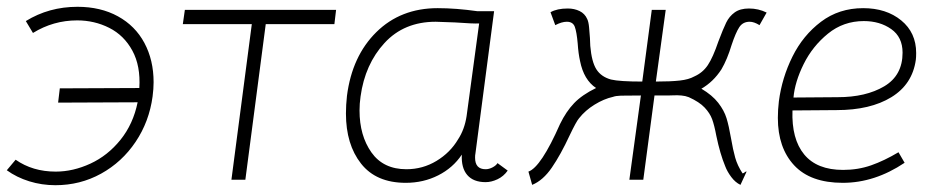

<svg xmlns="http://www.w3.org/2000/svg" viewBox="-40 -529 2782 565"><path d="M123 16Q83 16 46 4.5Q9 -7 -20 -28L6 -59Q56 -24 124 -24Q175 -24 226 -47.5Q277 -71 314.5 -117.5Q352 -164 365 -228L131 -227L136 -269L370 -270Q374 -335 349.5 -380Q325 -425 281.5 -447Q238 -469 187 -469Q117 -469 57 -432L36 -467Q104 -509 188 -509Q256 -509 307 -481Q358 -453 385 -402.5Q412 -352 412 -287Q412 -268 409 -245Q399 -171 359 -111.5Q319 -52 257.5 -18Q196 16 123 16Z M701 -458H498L504 -500H949L944 -458H742L682 0H641Z M1454 -27Q1442 -10 1424 -1.5Q1406 7 1389 7Q1353 7 1335 -14Q1317 -35 1319 -74Q1293 -35 1249.5 -13Q1206 9 1154 9Q1067 9 1022.5 -47.5Q978 -104 978 -195Q978 -220 981 -247Q996 -364 1067.5 -434.5Q1139 -505 1248 -505Q1302 -505 1365 -496H1414L1359 -77Q1358 -73 1358 -65Q1358 -31 1389 -31Q1399 -31 1409.5 -36.5Q1420 -42 1424 -49ZM1370 -460Q1354 -459 1299 -463L1242 -465Q1149 -465 1091.5 -402.5Q1034 -340 1021 -245Q1018 -224 1018 -204Q1018 -130 1053 -80.5Q1088 -31 1156 -31Q1204 -31 1244.5 -55.5Q1285 -80 1308 -119Q1327 -148 1333 -187Z M1764 -244Q1737 -238 1709.5 -221Q1682 -204 1664 -181Q1656 -172 1636 -130Q1610 -74 1584 -36Q1558 2 1526 15L1515 -24Q1552 -37 1608 -164Q1626 -201 1649.5 -225.5Q1673 -250 1714 -270Q1678 -294 1667 -349Q1662 -371 1660 -401Q1657 -435 1651.5 -450Q1646 -465 1628 -465Q1613 -465 1594 -455L1580 -493Q1599 -504 1631 -504Q1650 -504 1665.5 -496.5Q1681 -489 1688 -473Q1692 -465 1693.5 -448.5Q1695 -432 1696 -417.5Q1697 -403 1697 -394Q1701 -347 1715 -325Q1729 -303 1758 -295Q1783 -289 1850 -289L1878 -500H1919L1890 -289Q1934 -289 1960.5 -292Q1987 -295 2003 -304Q2028 -315 2043 -337.5Q2058 -360 2074 -407Q2088 -444 2097 -462.5Q2106 -481 2122 -492.5Q2138 -504 2164 -504Q2192 -504 2216 -492L2195 -455Q2179 -465 2166 -465Q2146 -465 2135.5 -449Q2125 -433 2113 -397Q2100 -354 2083 -325Q2059 -288 2024 -268Q2056 -249 2073.5 -226.5Q2091 -204 2098 -181Q2105 -158 2111 -123Q2117 -88 2123.5 -65Q2130 -42 2145 -19H2146Q2148 -19 2151.5 -22Q2155 -25 2157 -24L2139 15Q2124 8 2112 -8Q2100 -24 2094 -40Q2079 -76 2068 -129Q2062 -161 2055.5 -178.5Q2049 -196 2033.5 -212.5Q2018 -229 1987 -243Q1977 -247 1965 -248Q1953 -249 1943 -248.5Q1933 -248 1925 -248H1886L1853 0H1812L1846 -248Q1802 -248 1787 -247.5Q1772 -247 1764 -244Z M2249 -182Q2249 -206 2252 -231Q2261 -300 2292 -362.5Q2323 -425 2376 -465Q2429 -505 2500 -505Q2568 -505 2612 -469Q2656 -433 2656 -373Q2656 -360 2655 -353Q2645 -281 2583 -243Q2521 -205 2422 -205L2292 -204Q2289 -120 2326.5 -74.5Q2364 -29 2441 -29Q2485 -29 2523.5 -42.5Q2562 -56 2604 -81L2622 -50Q2534 9 2440 9Q2345 9 2297 -42.5Q2249 -94 2249 -182ZM2616 -374Q2616 -420 2582.5 -443.5Q2549 -467 2502 -467Q2442 -467 2396.5 -430Q2351 -393 2325 -340.5Q2299 -288 2295 -242L2425 -243Q2508 -243 2562 -275Q2616 -307 2616 -374Z"/></svg>

Font: Bellota Light
Style: Italic
Weight: 300
Italic angle: -7.5°
Designer: Kemie Guaida
Foundry: Kemie Guaida
Version: Version 4.001